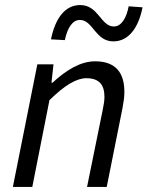

<svg xmlns="http://www.w3.org/2000/svg" viewBox="-20 -741 585 761"><path d="M31 0H108L176 -344C237 -404 284 -431 322 -431C372 -431 394 -406 394 -357C394 -340 391 -326 386 -300L325 0H403L465 -310C470 -337 473 -354 473 -377C473 -452 439 -498 357 -498C297 -498 240 -461 188 -413H184L192 -486H128ZM429 -577C493 -577 530 -636 545 -712L490 -716C481 -669 461 -636 431 -636C380 -636 370 -721 298 -721C235 -721 198 -664 182 -585L237 -582C247 -630 267 -662 297 -662C348 -662 358 -577 429 -577Z"/></svg>

Font: Source Sans Pro
Style: Italic
Weight: 400
Italic angle: -11°
Designer: Paul D. Hunt
Foundry: Adobe Systems Incorporated
Version: Version 3.006;hotconv 1.0.111;makeotfexe 2.5.65597